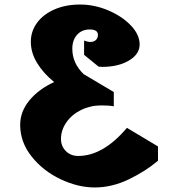

<svg xmlns="http://www.w3.org/2000/svg" viewBox="-20 -816 780 847"><path d="M677 -107Q623 -61 548.5 -25Q474 11 398 11Q324 11 247 -25.5Q170 -62 119.5 -125.5Q69 -189 69 -265Q69 -324 110 -373.5Q151 -423 219 -454Q172 -492 144 -537.5Q116 -583 116 -632Q116 -678 143.5 -715.5Q171 -753 220.5 -774.5Q270 -796 333 -796Q397 -796 458 -770Q519 -744 557.5 -703.5Q596 -663 596 -620Q596 -577 549 -549Q502 -521 431 -521Q421 -521 415 -522L351 -574V-637Q366 -631 379 -631Q394 -631 403 -639.5Q412 -648 412 -662Q412 -686 376 -686Q341 -686 320 -662.5Q299 -639 299 -601Q299 -537 349 -489L482 -410V-347Q462 -351 427 -351Q379 -351 338 -331Q297 -311 273 -276.5Q249 -242 249 -203Q249 -171 270.5 -149.5Q292 -128 325 -128Q435 -128 540 -252L677 -170Z"/></svg>

Font: Inknut Antiqua
Style: Bold
Weight: 700
Designer: Claus Eggers Sørensen
Foundry: Claus Eggers Sørensen
Version: Version 1.003; ttfautohint (v1.8.2) -l 8 -r 50 -G 200 -x 14 